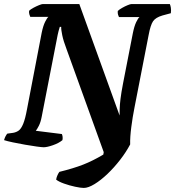

<svg xmlns="http://www.w3.org/2000/svg" viewBox="-35 -724 861 944"><path d="M377 200Q362 200 334 194Q306 188 279.5 178.5Q253 169 241 159Q243 147 248 136.5Q253 126 257 121Q326 104 373.5 85.5Q421 67 473 36L475 24L292 -483Q277 -522 271 -551Q265 -580 266 -592H259Q257 -586 253 -571.5Q249 -557 243 -524L170 -150Q165 -123 156 -105.5Q147 -88 141 -81L269 -65Q271 -62 272.5 -53.5Q274 -45 272 -35Q254 -20 225 -10Q196 0 180 0Q171 0 145.5 -3.5Q120 -7 88.5 -12.5Q57 -18 28.5 -24Q0 -30 -15 -35Q-12 -46 -7.5 -54.5Q-3 -63 1 -67L30 -71Q46 -74 57.5 -82.5Q69 -91 79 -115Q89 -139 98 -188L170 -563Q177 -597 187 -617Q197 -637 203 -641H114Q112 -645 109.5 -653Q107 -661 108 -671Q115 -678 129 -685.5Q143 -693 156.5 -698.5Q170 -704 175 -704H355L553 -156Q553 -171 553.5 -190Q554 -209 557.5 -238Q561 -267 570 -314L618 -560Q625 -595 634.5 -615Q644 -635 651 -640H550Q548 -644 545.5 -651.5Q543 -659 544 -670Q551 -677 565 -685Q579 -693 592.5 -698.5Q606 -704 611 -704H800Q803 -698 805 -686Q807 -674 805 -659L764 -648Q730 -638 717.5 -619.5Q705 -601 696 -553L626 -194Q617 -149 610.5 -99Q604 -49 605 -14Q585 24 555.5 62Q526 100 493.5 131Q461 162 430 181Q399 200 377 200Z"/></svg>

Font: Texturina 72pt 72pt ExtraBold
Style: Italic
Weight: 800
Italic angle: -11°
Designer: Guillermo Torres Carreño
Foundry: Omnibus-Type
Version: Version 1.002; ttfautohint (v1.8.3)